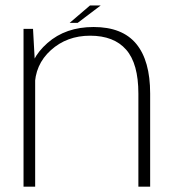

<svg xmlns="http://www.w3.org/2000/svg" viewBox="-20 -698 654 718"><path d="M68 0H111.5V-445L103.5 -590H68ZM497.5 0H541.5V-348.5Q541.5 -471 489.5 -534Q437.5 -597 330 -597Q225.5 -597 157.5 -537.2Q89.5 -477.5 89.5 -402L110 -373Q110 -456 170 -510.2Q230 -564.5 317 -564.5Q406 -564.5 451.8 -512.2Q497.5 -460 497.5 -348ZM240.5 -612.5H270.5L356.5 -677.5H316.5Z"/></svg>

Font: Anybody SemiExpanded ExtraLight
Style: Regular
Weight: 250
Width: 6
Version: Version 1.113;gftools[0.9.25]